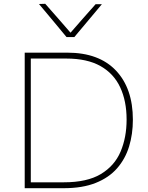

<svg xmlns="http://www.w3.org/2000/svg" viewBox="-20 -990 779 1010"><path d="M110 0V-713H334Q500.5 -713 589.8 -619Q679 -525 679 -360Q679 -284.5 659 -219.2Q639 -154 596 -104.8Q553 -55.5 483.5 -27.8Q414 0 315 0ZM142 -31H316Q438 -31 510.2 -74.2Q582.5 -117.5 614.2 -192.2Q646 -267 646 -361Q646 -458.5 612.2 -530.8Q578.5 -603 508.5 -642.5Q438.5 -682 329 -682H142ZM330 -795Q294 -838.5 257.8 -882Q221.5 -925.5 185 -969L218 -970Q251.5 -931.5 284.5 -894.5Q317 -857 351 -818Q384.5 -856.5 417 -893.5Q449.5 -930 483 -968H516Q480 -925 444 -882Q408 -838.5 371 -795Z"/></svg>

Font: Heraclito Thin
Style: Regular
Weight: 100
Designer: Kostas Bartsokas (font) & Cristiano Sobral (main changes)
Foundry: Kostas Bartsokas (font) & Cristiano Sobral (main changes)
Version: Version 1.00;July 8, 2020;FontCreator 13.0.0.2655 64-bit